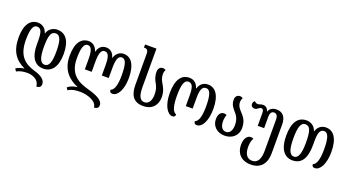

<svg xmlns="http://www.w3.org/2000/svg" viewBox="-64 -1520 4602 2532"><g transform="rotate(20 2237.0 -254.0)"><path d="M486 -1C601 -1 675 -92 675 -274C675 -454 609 -548 488 -548C439 -548 372 -521 350 -446H347C324 -522 267 -548 216 -548C111 -548 41 -459 41 -279C41 -82 121 20 252 80V84C215 87 171 100 139 123L162 157C204 134 251 123 311 123C395 123 481 167 481 252C520 252 546 235 546 198C546 138 492 95 388 65C250 25 142 -50 142 -279C142 -422 166 -495 222 -495C281 -495 299 -443 299 -323V-274C299 -92 367 -1 486 -1ZM486 -495C549 -495 573 -420 573 -274C573 -129 549 -55 485 -55C424 -55 397 -129 397 -274C397 -435 420 -495 486 -495Z M1420 -548C1376 -548 1318 -523 1295 -446H1292C1273 -523 1224 -548 1173 -548C1123 -548 1075 -523 1055 -446H1052C1030 -523 973 -548 931 -548C820 -548 756 -459 756 -279C756 -82 864 16 992 71V75C948 78 894 96 863 126L884 158C930 128 983 119 1051 119C1155 119 1290 166 1290 252C1329 252 1354 235 1354 198C1354 127 1255 85 1147 55C1007 16 857 -43 857 -279C857 -424 879 -495 935 -495C985 -495 1006 -441 1006 -322V-180H1102V-325C1102 -443 1124 -495 1173 -495C1224 -495 1244 -443 1244 -325V-180H1341V-322C1341 -441 1363 -495 1412 -495C1468 -495 1490 -424 1490 -270C1490 -149 1469 -59 1416 -43C1416 -15 1428 -1 1457 -1C1530 -1 1591 -108 1591 -270C1591 -459 1523 -548 1420 -548Z M1891 12C2024 12 2085 -75 2085 -181C2085 -265 2055 -313 2030 -357C2011 -389 1994 -422 1994 -474C1994 -496 2000 -520 2010 -533C2000 -542 1988 -548 1967 -548C1929 -548 1905 -517 1905 -473C1905 -403 1928 -362 1949 -323C1968 -289 1984 -251 1984 -182C1984 -100 1954 -41 1890 -41C1829 -41 1800 -98 1800 -219V-760H1640V-717H1643C1680 -717 1702 -707 1702 -649V-217C1702 -74 1755 12 1891 12Z M2301 7C2325 7 2341 -4 2341 -33C2287 -48 2266 -136 2266 -268C2266 -424 2290 -495 2346 -495C2405 -495 2423 -441 2423 -322V-180H2519V-322C2519 -441 2537 -495 2596 -495C2652 -495 2676 -424 2676 -268C2676 -140 2655 -51 2603 -34C2603 -6 2615 7 2644 7C2717 7 2777 -99 2777 -268C2777 -459 2707 -548 2602 -548C2551 -548 2496 -522 2473 -446H2469C2447 -522 2394 -548 2343 -548C2231 -548 2165 -459 2165 -268C2165 -98 2231 7 2301 7Z M3034 12C3138 12 3220 -52 3220 -164C3220 -270 3169 -319 3128 -364C3100 -395 3076 -425 3076 -474C3076 -496 3083 -520 3092 -533C3082 -542 3070 -548 3049 -548C3011 -548 2987 -517 2987 -478C2987 -409 3017 -374 3048 -338C3083 -298 3118 -256 3118 -166C3118 -89 3088 -41 3034 -41C2981 -41 2952 -91 2952 -160C2952 -198 2958 -226 2969 -252C2955 -260 2943 -263 2931 -263C2883 -263 2854 -219 2854 -155C2854 -60 2925 12 3034 12Z M3489 252C3630 252 3700 160 3700 18V-387C3700 -484 3657 -548 3565 -548C3513 -548 3469 -523 3456 -480H3452C3443 -523 3411 -544 3377 -544C3361 -544 3350 -542 3338 -537C3325 -531 3316 -530 3302 -530C3288 -530 3273 -535 3259 -552C3245 -545 3233 -531 3233 -507C3233 -476 3255 -458 3283 -458C3303 -458 3317 -466 3329 -476C3342 -487 3353 -495 3369 -495C3395 -495 3403 -474 3403 -434V-260H3493V-420C3493 -473 3513 -499 3547 -499C3580 -499 3602 -473 3602 -420V16C3602 134 3567 199 3489 199C3415 199 3379 139 3379 43C3379 -18 3393 -54 3407 -79C3398 -86 3384 -90 3371 -90C3329 -90 3281 -52 3281 51C3281 167 3353 252 3489 252Z M3988 12C4108 12 4175 -78 4175 -268V-323C4175 -443 4194 -495 4252 -495C4308 -495 4332 -422 4332 -268C4332 -140 4311 -51 4259 -34C4259 -6 4271 7 4300 7C4373 7 4434 -99 4434 -268C4434 -459 4363 -548 4259 -548C4207 -548 4150 -522 4127 -446H4124C4102 -521 4036 -548 3987 -548C3865 -548 3800 -454 3800 -268C3800 -78 3873 12 3988 12ZM3989 -41C3926 -41 3901 -116 3901 -268C3901 -420 3925 -495 3988 -495C4054 -495 4077 -435 4077 -268C4077 -116 4050 -41 3989 -41Z"/></g></svg>

Font: Noto Serif Georgian ExtraCondensed Medium
Style: Regular
Weight: 500
Width: 2
Designer: Monotype Design Team, Akaki Razmadze
Foundry: Google LLC
Version: Version 2.003